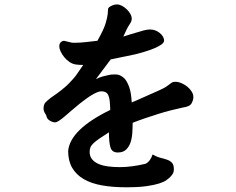

<svg xmlns="http://www.w3.org/2000/svg" viewBox="-20 -710 1040 846"><path d="M832 -282.2Q832 -269.5 824.2 -254.9Q816.4 -240.2 786.1 -236.3Q762.7 -231.4 733.9 -224.1Q705.1 -216.8 675.8 -207.5Q646.5 -198.2 617.7 -188.5Q588.9 -178.7 564.5 -168.9Q564.5 -148.4 563 -125Q561.5 -101.6 555.2 -82.5Q548.8 -63.5 535.6 -50.8Q522.5 -38.1 499 -38.1Q473.6 -38.1 466.8 -60.1Q460 -82 460 -127Q433.6 -110.4 417.5 -99.1Q401.4 -87.9 391.6 -78.6Q381.8 -69.3 378.4 -60.5Q375 -51.8 375 -41Q375 -21.5 385.7 -8.3Q396.5 4.9 415 12.7Q433.6 20.5 457.5 23.4Q481.4 26.4 507.8 26.4Q559.6 26.4 621.1 11.7Q642.6 1 652.3 -29.3Q670.9 -18.6 687.5 -14.6Q704.1 -10.7 717.3 -5.9Q730.5 -1 738.3 7.8Q746.1 16.6 746.1 36.1Q746.1 46.9 742.2 54.2Q738.3 61.5 730.5 69.3Q723.6 76.2 712.9 84Q702.1 91.8 680.7 98.6Q659.2 105.5 624.5 110.4Q589.8 115.2 534.2 115.2Q476.6 115.2 429.7 106.9Q382.8 98.6 349.6 79.6Q316.4 60.5 298.3 29.8Q280.3 -1 280.3 -44.9Q289.1 -139.6 465.8 -225.6Q465.8 -231.4 465.3 -238.3Q464.8 -245.1 463.9 -259.8Q461.9 -284.2 454.1 -295.9Q446.3 -307.6 426.8 -307.6Q399.4 -307.6 332 -253.9Q315.4 -240.2 298.8 -226.1Q282.2 -211.9 267.6 -199.2Q252.9 -186.5 241.2 -178.7Q229.5 -170.9 222.7 -170.9Q212.9 -170.9 200.7 -177.7Q188.5 -184.6 185.5 -195.3Q185.5 -200.2 178.7 -210.4Q171.9 -220.7 171.9 -231.4Q171.9 -249 179.7 -257.8Q187.5 -266.6 204.1 -279.3Q258.8 -316.4 284.2 -342.8Q309.6 -369.1 318.4 -382.8L346.7 -423.8Q338.9 -423.8 330.6 -424.3Q322.3 -424.8 314.5 -425.8Q299.8 -427.7 286.1 -437Q272.5 -446.3 262.7 -458.5Q252.9 -470.7 247.1 -483.4Q241.2 -496.1 241.2 -504.9Q241.2 -527.3 261.7 -530.3Q263.7 -530.3 268.6 -528.8Q273.4 -527.3 282.2 -525.4Q292 -522.5 296.9 -522Q301.8 -521.5 306.6 -521.5Q332 -521.5 356.9 -524.4Q381.8 -527.3 409.2 -530.3Q436.5 -578.1 444.8 -605.5Q453.1 -632.8 454.6 -647.9Q456.1 -663.1 456.1 -669.4Q456.1 -675.8 465.8 -681.6Q476.6 -687.5 482.9 -689Q489.3 -690.4 496.1 -690.4Q505.9 -690.4 517.1 -684.6Q528.3 -678.7 538.1 -669.4Q547.9 -660.2 554.2 -648.9Q560.5 -637.7 560.5 -627Q560.5 -616.2 550.3 -601.6Q540 -586.9 523.4 -548.8Q532.2 -551.8 540 -554.2Q547.9 -556.6 557.6 -559.6Q567.4 -562.5 580.6 -566.4Q593.8 -570.3 614.3 -576.2Q622.1 -578.1 628.4 -579.1Q634.8 -580.1 640.6 -580.1Q665 -580.1 684.1 -564.5Q703.1 -548.8 703.1 -530.3Q703.1 -525.4 697.8 -519.5Q692.4 -513.7 678.2 -505.9Q664.1 -498 639.6 -489.3Q615.2 -480.5 576.2 -470.7L467.8 -448.2L403.3 -362.3Q406.2 -362.3 408.7 -363.8Q411.1 -365.2 416.5 -367.7Q421.9 -370.1 432.1 -373Q442.4 -376 460.9 -379.9Q469.7 -381.8 479 -381.8Q488.3 -381.8 494.1 -381.8Q504.9 -380.9 513.7 -375.5Q522.5 -370.1 529.3 -363.3Q539.1 -352.5 548.3 -329.1Q557.6 -305.7 560.5 -258.8Q578.1 -265.6 607.9 -279.3Q637.7 -293 682.6 -312.5Q702.1 -321.3 712.4 -328.1Q722.7 -335 728.5 -339.8Q734.4 -344.7 739.3 -347.2Q744.1 -349.6 753.9 -349.6Q765.6 -349.6 779.3 -343.8Q793 -337.9 804.7 -328.6Q816.4 -319.3 824.2 -307.1Q832 -294.9 832 -282.2Z"/></svg>

Font: JasonHandwriting1
Style: Regular
Weight: 400
Version: Version 1.48.20